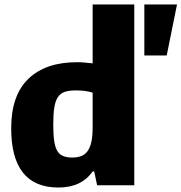

<svg xmlns="http://www.w3.org/2000/svg" viewBox="-20 -828 811 858"><path d="M625 -808H771L725 -580H625ZM241 10Q30 10 30 -255Q30 -402 107 -476Q184 -550 324 -550Q341 -550 357.5 -548.5Q374 -547 394 -545V-808H580V0H414L401 -62H394Q344 10 241 10ZM303 -124Q326 -124 343 -130.5Q360 -137 371.5 -153Q383 -169 388.5 -195Q394 -221 394 -259V-414Q379 -419 360 -421.5Q341 -424 319 -424Q289 -424 269.5 -417.5Q250 -411 238.5 -393.5Q227 -376 222.5 -346.5Q218 -317 218 -271Q218 -228 222 -199.5Q226 -171 235.5 -154.5Q245 -138 261.5 -131Q278 -124 303 -124Z"/></svg>

Font: Encode Sans Narrow
Style: ExtraBold
Weight: 800
Designer: Pablo Impallari, Andres Torresi
Foundry: Pablo Impallari, Andres Torresi
Version: Version 1.000; ttfautohint (v1.00) -l 8 -r 50 -G 200 -x 14 -